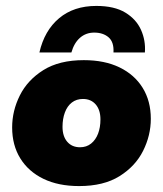

<svg xmlns="http://www.w3.org/2000/svg" viewBox="-20 -617 550 648"><path d="M247 11Q177 11 126.5 -13.5Q76 -38 48.5 -82.5Q21 -127 21 -187Q21 -243 47 -295Q73 -347 126.5 -380.5Q180 -414 263 -414Q333 -414 383.5 -389.5Q434 -365 461.5 -320.5Q489 -276 489 -216Q489 -160 463 -108Q437 -56 383.5 -22.5Q330 11 247 11ZM250 -120Q272 -120 287.5 -132.5Q303 -145 311 -166Q319 -187 319 -214Q319 -246 303 -264.5Q287 -283 260 -283Q238 -283 222.5 -271Q207 -259 199 -237.5Q191 -216 191 -189Q191 -157 207 -138.5Q223 -120 250 -120ZM113 -440Q130 -514 179.5 -555.5Q229 -597 305 -597Q366 -597 403 -574.5Q440 -552 456 -516Q472 -480 469 -440H363Q365 -475 346.5 -491Q328 -507 298 -507Q270 -507 250 -489.5Q230 -472 221 -440Z"/></svg>

Font: Rokkitt SemiBold Black
Style: Italic
Weight: 900
Italic angle: -9°
Version: Version 3.103